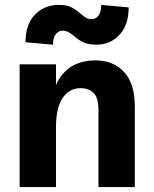

<svg xmlns="http://www.w3.org/2000/svg" viewBox="-20 -762 629 782"><path d="M309 -403Q262 -403 235 -363Q208 -323 208 -243L182 -263Q182 -344 202 -400.5Q222 -457 264 -486.5Q306 -516 370 -516Q441 -516 485 -469Q529 -422 529 -329V0H381V-313Q381 -366 360 -384.5Q339 -403 309 -403ZM60 -500H208V0H60ZM214 -742Q249 -743 268.5 -733.5Q288 -724 307 -707Q321 -695 330.5 -689.5Q340 -684 354 -684Q369 -684 379.5 -696.5Q390 -709 392 -733Q392 -738 392 -742L504 -732Q504 -660 466.5 -620Q429 -580 374 -580Q340 -580 320.5 -589Q301 -598 282 -615Q269 -626 258.5 -631.5Q248 -637 234 -637Q218 -637 207 -622.5Q196 -608 196 -580L84 -590Q84 -662 121 -701Q158 -740 214 -742Z"/></svg>

Font: Uncut Sans VF
Style: Regular
Weight: 400
Designer: Kasper Nordkvist
Foundry: Uncut Type
Version: Version 1.100;FEAKit 1.0